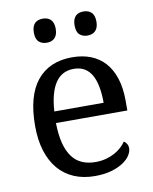

<svg xmlns="http://www.w3.org/2000/svg" viewBox="-85 -808 704 882"><g transform="rotate(-10 267.5 -367.0)"><path d="M274.9 -492.2Q219.2 -492.2 189.2 -447Q159.2 -401.9 153.8 -314.9H383.8Q383.8 -354.5 377.9 -387.2Q372.1 -419.9 359.4 -443.4Q346.7 -466.8 325.9 -479.5Q305.2 -492.2 274.9 -492.2ZM287.1 9.8Q232.9 9.8 189.7 -8.5Q146.5 -26.9 116.7 -62Q86.9 -97.2 71 -148.2Q55.2 -199.2 55.2 -264.2Q55.2 -404.3 112.8 -475.1Q170.4 -545.9 276.9 -545.9Q325.2 -545.9 363.8 -530.8Q402.3 -515.6 429.2 -485.6Q456.1 -455.6 470.5 -410.9Q484.9 -366.2 484.9 -307.1V-261.2H151.9Q152.8 -206.5 162.8 -167.2Q172.9 -127.9 191.7 -102.5Q210.4 -77.1 237.8 -65.2Q265.1 -53.2 300.8 -53.2Q326.7 -53.2 348.9 -59.1Q371.1 -64.9 389.2 -74.7Q407.2 -84.5 421.1 -96.9Q435.1 -109.4 443.8 -123Q450.7 -120.1 456.8 -110.8Q462.9 -101.6 462.9 -88.9Q462.9 -73.7 452.1 -56.4Q441.4 -39.1 419.4 -24.4Q397.5 -9.8 364.5 0Q331.5 9.8 287.1 9.8ZM124 -688Q124 -703.6 127.9 -714.4Q131.8 -725.1 138.7 -731.7Q145.5 -738.3 154.8 -741.2Q164.1 -744.1 174.8 -744.1Q185.5 -744.1 194.8 -741.2Q204.1 -738.3 211.2 -731.7Q218.3 -725.1 222.2 -714.4Q226.1 -703.6 226.1 -688Q226.1 -672.9 222.2 -662.1Q218.3 -651.4 211.2 -644.5Q204.1 -637.7 194.8 -634.8Q185.5 -631.8 174.8 -631.8Q152.8 -631.8 138.4 -644.5Q124 -657.2 124 -688ZM314 -688Q314 -703.6 317.9 -714.4Q321.8 -725.1 328.6 -731.7Q335.4 -738.3 344.7 -741.2Q354 -744.1 364.7 -744.1Q375.5 -744.1 384.8 -741.2Q394 -738.3 401.1 -731.7Q408.2 -725.1 412.1 -714.4Q416 -703.6 416 -688Q416 -672.9 412.1 -662.1Q408.2 -651.4 401.1 -644.5Q394 -637.7 384.8 -634.8Q375.5 -631.8 364.7 -631.8Q342.8 -631.8 328.4 -644.5Q314 -657.2 314 -688Z"/></g></svg>

Font: Noto Serif
Style: Regular
Weight: 400
Designer: Monotype Design team
Foundry: Monotype Imaging Inc.
Version: Version 1.02